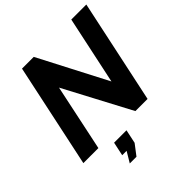

<svg xmlns="http://www.w3.org/2000/svg" viewBox="-245 -867 1237 1237"><g transform="rotate(-45 373.0 -248.5)"><path d="M161 -710H268L510 -244L609 -709H746L595 0H484L243 -455L147 0H10ZM220 213 263 141H223L243 47H356L336 141L281 213Z"/></g></svg>

Font: Raleway-v4020
Style: Bold Italic
Weight: 700
Italic angle: -12°
Designer: Matt McInerney, Pablo Impallari, Rodrigo Fuenzalida
Foundry: Matt McInerney, Pablo Impallari, Rodrigo Fuenzalida
Version: Version 4.020;PS 004.020;hotconv 1.0.88;makeotf.lib2.5.64775